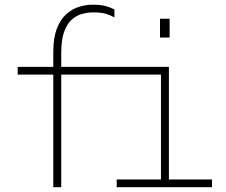

<svg xmlns="http://www.w3.org/2000/svg" viewBox="-20 -778 940 798"><path d="M465 0V-32H649V-468H354.5V-500H682V-32H861V0ZM645 -700H685V-622H645ZM201.5 0V-562.5Q201.5 -620.5 216 -658.5Q230.5 -696.5 254.8 -718.5Q279 -740.5 307.8 -749.5Q336.5 -758.5 365 -758.5Q400.5 -758.5 421.5 -752.2Q442.5 -746 455.5 -738.5V-705.5Q443 -713 422.8 -719.8Q402.5 -726.5 367 -726.5Q345.5 -726.5 322.2 -720.5Q299 -714.5 279 -697.2Q259 -680 246.8 -646.5Q234.5 -613 234.5 -557.5V0ZM53.5 -468V-500H450.5V-468Z"/></svg>

Font: Trispace Thin
Style: Regular
Weight: 100
Designer: Tyler Finck
Foundry: Etcetera Type Company
Version: Version 1.210